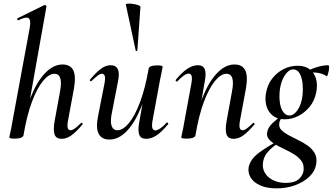

<svg xmlns="http://www.w3.org/2000/svg" viewBox="-20 -753 1827 1054"><path d="M61 8Q43 8 37 6Q31 4 31 1Q31 -3 36.5 -25.5Q42 -48 46 -74L143 -599Q151 -643 137.5 -653Q124 -663 81 -642Q77 -640 75 -646Q73 -652 77 -653L223 -725Q228 -727 232 -723Q236 -719 235 -717L109 -10Q104 8 61 8ZM318 9Q288 9 279.5 -15Q271 -39 280 -89L309 -248Q319 -299 311 -323.5Q303 -348 279 -348Q249 -348 216.5 -309Q184 -270 155.5 -194.5Q127 -119 109 -10L92 -11Q113 -130 147.5 -217Q182 -304 227.5 -351.5Q273 -399 323 -399Q366 -399 382 -367.5Q398 -336 386 -267L353 -89Q348 -60 352.5 -49Q357 -38 367 -38Q378 -38 392.5 -49Q407 -60 424 -77Q428 -81 432 -77Q436 -73 432 -69Q401 -32 374 -11.5Q347 9 318 9Z M581 13Q538 13 521.5 -19Q505 -51 519 -119L554 -297Q559 -327 554.5 -337.5Q550 -348 540 -348Q529 -348 515 -337Q501 -326 483 -309Q479 -305 475 -309Q471 -313 475 -317Q507 -355 533.5 -375Q560 -395 588 -395Q616 -395 627 -372.5Q638 -350 626 -297L595 -138Q584 -87 592.5 -62.5Q601 -38 625 -38Q655 -38 687.5 -77Q720 -116 748.5 -191.5Q777 -267 796 -376L812 -375Q792 -257 757 -169.5Q722 -82 677 -34.5Q632 13 581 13ZM782 9Q753 9 744.5 -13Q736 -35 744 -80L796 -376Q800 -394 843 -394Q861 -394 867 -391.5Q873 -389 873 -387Q873 -383 868 -360.5Q863 -338 858 -312L817 -89Q808 -37 833 -37Q843 -37 859 -47.5Q875 -58 894 -79Q897 -83 901.5 -78.5Q906 -74 902 -70Q867 -28 839 -9.5Q811 9 782 9ZM725 -475 671 -727Q670 -732 682 -733Q694 -734 710.5 -731.5Q727 -729 739 -724.5Q751 -720 751 -716L734 -476Q734 -474 729.5 -473Q725 -472 725 -475Z M1262 9Q1232 9 1223.5 -15Q1215 -39 1224 -89L1253 -248Q1273 -348 1223 -348Q1193 -348 1160.5 -309Q1128 -270 1099.5 -194.5Q1071 -119 1053 -10L1036 -11Q1057 -130 1091.5 -217Q1126 -304 1171.5 -351.5Q1217 -399 1267 -399Q1310 -399 1326 -367.5Q1342 -336 1330 -267L1297 -89Q1292 -60 1296.5 -49Q1301 -38 1311 -38Q1322 -38 1336.5 -49Q1351 -60 1368 -77Q1371 -81 1375.5 -77Q1380 -73 1376 -69Q1345 -32 1318 -11.5Q1291 9 1262 9ZM1005 8Q987 8 981 6Q975 4 975 1Q975 -3 980.5 -25.5Q986 -48 990 -74L1031 -297Q1040 -349 1016 -349Q1005 -349 989.5 -338.5Q974 -328 954 -307Q951 -303 946.5 -307.5Q942 -312 946 -316Q981 -358 1010 -376.5Q1039 -395 1066 -395Q1095 -395 1104 -373Q1113 -351 1104 -306L1053 -10Q1048 8 1005 8Z M1499 281Q1445 281 1409 265Q1373 249 1356.5 222.5Q1340 196 1345 165Q1354 121 1401 86Q1448 51 1511 18L1518 26Q1498 38 1478 54Q1458 70 1443 90Q1428 110 1424 138Q1419 171 1434.5 196.5Q1450 222 1480 236.5Q1510 251 1549 251Q1600 251 1623.5 227.5Q1647 204 1647 175Q1648 147 1632.5 127.5Q1617 108 1592.5 93Q1568 78 1541 65.5Q1514 53 1491 39.5Q1468 26 1455 9.5Q1442 -7 1447 -29Q1452 -54 1475 -76Q1498 -98 1531 -123L1539 -116Q1529 -111 1521.5 -99.5Q1514 -88 1513 -76Q1510 -54 1525 -39Q1540 -24 1565 -10.5Q1590 3 1618 16.5Q1646 30 1670 47Q1694 64 1707.5 88Q1721 112 1716 146Q1710 186 1679 216Q1648 246 1601 263.5Q1554 281 1499 281ZM1543 -98Q1502 -98 1476.5 -119Q1451 -140 1442 -173.5Q1433 -207 1441 -246Q1449 -289 1474 -321.5Q1499 -354 1535.5 -373Q1572 -392 1614 -392Q1656 -392 1681.5 -371.5Q1707 -351 1715.5 -318Q1724 -285 1716 -246Q1707 -200 1680 -167Q1653 -134 1617 -116Q1581 -98 1543 -98ZM1569 -119Q1593 -119 1614 -149.5Q1635 -180 1641 -231Q1644 -260 1641 -293Q1638 -326 1625.5 -349Q1613 -372 1589 -372Q1565 -372 1543.5 -339.5Q1522 -307 1516 -259Q1512 -221 1516.5 -189Q1521 -157 1535 -138Q1549 -119 1569 -119ZM1651 -346 1650 -353Q1680 -372 1716.5 -383.5Q1753 -395 1781 -395Q1786 -395 1786.5 -385Q1787 -375 1784.5 -363Q1782 -351 1779 -342Q1776 -333 1773 -335Q1749 -351 1714.5 -354.5Q1680 -358 1651 -346Z"/></svg>

Font: Cormorant Light SemiBold
Style: Italic
Weight: 600
Italic angle: -10°
Version: Version 4.000